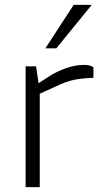

<svg xmlns="http://www.w3.org/2000/svg" viewBox="-20 -767 426 787"><path d="M85 0V-495H128L138 -426L180 -453Q212 -474 250.5 -487.5Q289 -501 325 -501Q335 -501 344.5 -499Q354 -497 363 -492V-448Q326 -447 290 -441Q254 -435 203 -410L143 -383V0ZM166 -569 282 -747H356L211 -569Z"/></svg>

Font: REM ExtraLight
Style: Regular
Weight: 250
Designer: Octavio Pardo
Foundry: Ashler Design
Version: Version 1.005;gftools[0.9.28]